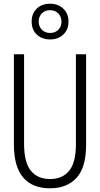

<svg xmlns="http://www.w3.org/2000/svg" viewBox="-20 -1007 540 1037"><path d="M250 10Q155 10 105 -48.5Q55 -107 55 -228V-714H110V-231Q110 -130 146.5 -85Q183 -40 251 -40Q316 -40 353 -84Q390 -128 390 -228V-714H445V-225Q445 -102 393 -46Q341 10 250 10ZM251 -794Q207 -794 179 -820Q151 -846 151 -891Q151 -934 178.5 -960.5Q206 -987 251 -987Q293 -987 321.5 -960.5Q350 -934 350 -890Q350 -847 322 -820.5Q294 -794 251 -794ZM251 -829Q278 -829 295 -846Q312 -863 312 -890Q312 -917 295 -934.5Q278 -952 250 -952Q223 -952 206 -934.5Q189 -917 189 -891Q189 -864 206 -846.5Q223 -829 251 -829Z"/></svg>

Font: Noto Sans Mono ExtraCondensed Light
Style: Regular
Weight: 300
Width: 2
Designer: Monotype Design Team
Foundry: Monotype Imaging Inc.
Version: Version 2.014; ttfautohint (v1.8.4.7-5d5b)